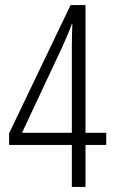

<svg xmlns="http://www.w3.org/2000/svg" viewBox="-20 -739 452 759"><path d="M400 -166V-214H318V-719H259L16 -212V-166H264V0H318V-166ZM264 -558V-214H67L225 -551C238 -580 252 -611 264 -644H266C265 -619 264 -586 264 -558Z"/></svg>

Font: Noto Sans Lao ExtraCondensed Light
Style: Regular
Weight: 300
Width: 2
Designer: Monotype Design Team
Foundry: Monotype Imaging Inc.
Version: Version 2.003